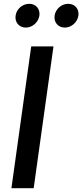

<svg xmlns="http://www.w3.org/2000/svg" viewBox="-20 -989 433 1009"><path d="M40 0H157L261 -745H144ZM62 -907C57 -872 80 -844 116 -844C150 -844 182 -872 187 -907C192 -942 168 -969 134 -969C98 -969 67 -942 62 -907ZM267 -907C262 -872 285 -844 321 -844C355 -844 387 -872 392 -907C397 -942 373 -969 339 -969C303 -969 272 -942 267 -907Z"/></svg>

Font: Mluvka SemiBold
Style: Italic
Weight: 600
Italic angle: -8°
Designer: Modified by Jiří Krblich, Original typeface by Gumpita Rahayu
Foundry: Gumpita Rahayu & Jiří Krblich
Version: Version 2.000;Glyphs 3.1.1 (3134)